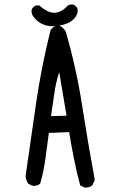

<svg xmlns="http://www.w3.org/2000/svg" viewBox="-20 -841 540 869"><path d="M362.3 7.8 342.8 -2Q327.1 -60.5 314.9 -121.6Q302.7 -182.6 293 -243.2L201.2 -239.3Q193.4 -180.7 185.5 -122.6Q177.7 -64.5 162.1 -9.8Q148.4 2 127 0L107.4 -9.8Q97.7 -25.4 95.7 -43Q119.1 -210 143.6 -376Q168 -542 209 -705.1Q243.2 -749 277.3 -699.2Q325.2 -534.2 351.6 -364.3Q377.9 -194.3 409.2 -25.4L397.5 -2Q383.8 9.8 362.3 7.8ZM281.2 -317.4 248 -514.6Q232.4 -465.8 225.6 -416Q218.8 -366.2 210.9 -315.4ZM210.9 -722.7Q164.1 -724.6 132.8 -763.7Q121.1 -777.3 123 -796.9Q128.9 -810.5 142.6 -816.4H158.2Q197.3 -781.2 228 -783.2Q258.8 -785.2 285.2 -814.5Q294.9 -822.3 311.5 -820.3Q325.2 -814.5 331.1 -800.8V-783.2Q319.3 -750 284.7 -735.4Q250 -720.7 210.9 -722.7Z"/></svg>

Font: JasonHandwriting1
Style: Regular
Weight: 400
Version: Version 1.48.20